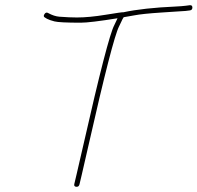

<svg xmlns="http://www.w3.org/2000/svg" viewBox="-20 -679 757 736"><path d="M430.5 -609C429.5 -607 428.2 -604.2 426.6 -600.5C425 -596.8 422.3 -591 418.3 -583C401.5 -552 361.9 -398.8 299.6 -123.5C288.5 -74.5 279.9 -37.3 273.9 -12L264.9 26C263.2 32.7 265.6 36.3 272.1 37C278.7 37.7 282.8 34.7 284.6 28L293.6 -10C299.7 -36 308.3 -73.3 319.3 -122C380.8 -394 419.9 -546 436.5 -578C440.4 -585.3 443.4 -591.7 445.6 -597C447.7 -602.3 450.6 -607.7 454.1 -613C460.2 -613.7 473.9 -616.1 495.1 -620.2C516.3 -624.3 551 -627.9 598.9 -631L652 -634.5C667.2 -635.5 680.1 -636.3 690.9 -637L707.2 -639C714 -639.7 717.4 -643.3 717.5 -650C717.5 -656.7 714.1 -659.7 707.4 -659L692.1 -657C681.8 -655.7 669 -654.7 653.6 -654C570.9 -650.3 504 -642.9 453.1 -632C450.5 -632.7 428 -629.5 385.4 -622.5C342.9 -615.5 306 -612 274.9 -612C255.6 -612 233.1 -613 207.4 -615C194.2 -616 179.9 -620.7 164.6 -629C159.2 -632.3 154.4 -631 150.5 -625C146.5 -619 147 -614.7 151.9 -612L160.1 -607C166.3 -603.7 175.8 -600.3 188.6 -597C201.4 -593.7 234.9 -592 289.3 -592C313.6 -592 360.7 -597.7 430.5 -609Z"/></svg>

Font: Proton
Style: RgIt
Weight: 500
Version: Version 1.017